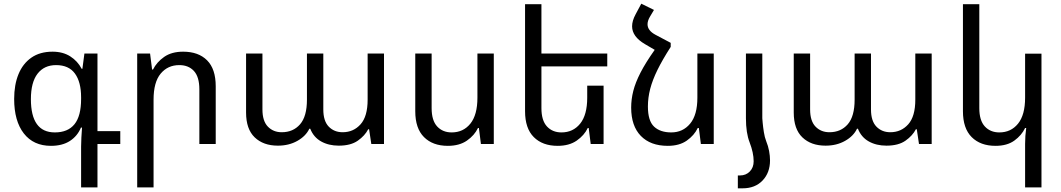

<svg xmlns="http://www.w3.org/2000/svg" viewBox="-20 -783 5771 1044"><path d="M421 236V14Q421 -8 422.5 -35Q424 -62 426 -89H420Q401 -43 360 -16.5Q319 10 257 10Q162 10 109.5 -57.5Q57 -125 57 -245Q57 -322 80.5 -379.5Q104 -437 150.5 -469.5Q197 -502 266 -502Q322 -502 362 -476.5Q402 -451 424 -409H428L439 -492H510V-70H634V0H510V236ZM278 -63Q349 -63 385 -107.5Q421 -152 421 -245V-254Q421 -337 387.5 -383Q354 -429 285 -429Q220 -429 184 -382Q148 -335 148 -244Q148 -63 278 -63Z M726 236V-492H796L807 -405H812Q832 -445 872.5 -473.5Q913 -502 976 -502Q1059 -502 1106 -455Q1153 -408 1153 -314V0H1064V-297Q1064 -365 1034.5 -397Q1005 -429 955 -429Q892 -429 853.5 -382.5Q815 -336 815 -241V236Z M1491 9Q1412 9 1365 -36Q1318 -81 1318 -171V-492H1407V-188Q1407 -125 1436.5 -94.5Q1466 -64 1512 -64Q1574 -64 1611.5 -107Q1649 -150 1649 -241V-492H1738V-188Q1738 -125 1767.5 -94.5Q1797 -64 1843 -64Q1902 -64 1940.5 -107Q1979 -150 1979 -241V-492H2068V0H1999L1987 -80H1982Q1964 -45 1925.5 -18Q1887 9 1822 9Q1767 9 1726 -14Q1685 -37 1667 -83H1662Q1643 -43 1597 -17Q1551 9 1491 9Z M2665 -492V0H2595L2584 -87H2579Q2560 -47 2519 -18.5Q2478 10 2415 10Q2333 10 2285.5 -37.5Q2238 -85 2238 -178V-492H2327V-195Q2327 -128 2357 -95.5Q2387 -63 2436 -63Q2499 -63 2537.5 -110.5Q2576 -158 2576 -252V-492Z M3262 -317V0H3192L3181 -87H3176Q3157 -47 3116 -18.5Q3075 10 3012 10Q2930 10 2882.5 -37.5Q2835 -85 2835 -178V-760H2924V-492H3282V-422H2924V-195Q2924 -128 2954 -95.5Q2984 -63 3033 -63Q3096 -63 3134.5 -110.5Q3173 -158 3173 -252V-317Z M3627 -550V-528Q3582 -458 3555 -403Q3528 -348 3515.5 -300Q3503 -252 3503 -204Q3503 -126 3536.5 -94.5Q3570 -63 3630 -63Q3693 -63 3732.5 -110.5Q3772 -158 3772 -252V-492H3861V0H3791L3780 -87H3774Q3755 -47 3714.5 -18.5Q3674 10 3611 10Q3517 10 3464.5 -44Q3412 -98 3412 -198Q3412 -243 3423.5 -288.5Q3435 -334 3463 -388.5Q3491 -443 3540 -512L3487 -543Q3417 -584 3417 -640Q3417 -670 3436 -705L3467 -763L3536 -729L3514 -692Q3501 -670 3501 -651Q3501 -617 3544 -594Z M4036 -140V-492H4125V-140Q4125 -139 4127 -116Q4129 -93 4133.5 -64.5Q4138 -36 4146 -16Q4157 11 4162 38Q4167 65 4167 89Q4167 156 4126.5 198.5Q4086 241 4018 241H3992V171H4004Q4036 171 4057 149.5Q4078 128 4078 94Q4078 48 4056 -9Q4036 -60 4036 -140Z M4469 9Q4390 9 4343 -36Q4296 -81 4296 -171V-492H4385V-188Q4385 -125 4414.5 -94.5Q4444 -64 4490 -64Q4552 -64 4589.5 -107Q4627 -150 4627 -241V-492H4716V-188Q4716 -125 4745.5 -94.5Q4775 -64 4821 -64Q4880 -64 4918.5 -107Q4957 -150 4957 -241V-492H5046V0H4977L4965 -80H4960Q4942 -45 4903.5 -18Q4865 9 4800 9Q4745 9 4704 -14Q4663 -37 4645 -83H4640Q4621 -43 4575 -17Q4529 9 4469 9Z M5643 236H5554V-1Q5554 -44 5560 -87H5554Q5535 -47 5495.5 -18.5Q5456 10 5393 10Q5311 10 5263.5 -37.5Q5216 -85 5216 -178V-760H5305V-195Q5305 -128 5335 -95.5Q5365 -63 5414 -63Q5477 -63 5515.5 -110.5Q5554 -158 5554 -252V-491H5643Z"/></svg>

Font: Noto Sans Living
Style: Regular
Weight: 400
Designer: Monotype Design Team
Foundry: Monotype Imaging Inc.
Version: Version 2.013; ttfautohint (v1.8.4.7-5d5b)